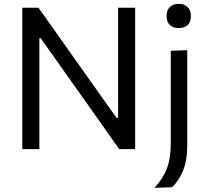

<svg xmlns="http://www.w3.org/2000/svg" viewBox="-20 -752 1049 968"><path d="M92.5 0V-713H174Q238 -623 297 -539.5Q356 -456 413.5 -375L568 -157H575.5V-713H661.5V0H581Q528 -75 470 -157.5Q411.5 -240 341 -339.5L185.5 -559H178.5V0ZM759 195Q802.5 147.5 821.8 96.8Q841 46 841 -30.5V-496L924 -499V-19Q924 56 903.2 107.5Q882.5 159 847.5 192ZM881 -610.5Q853.5 -610.5 836.8 -625.5Q820 -640.5 820 -671.5Q820 -702 837 -717.2Q854 -732.5 882 -732.5Q909.5 -732.5 926 -716.5Q942.5 -700.5 942.5 -671.5Q942.5 -640.5 926 -625.5Q909.5 -610.5 881 -610.5Z"/></svg>

Font: Heraclito
Style: Regular
Weight: 400
Designer: Kostas Bartsokas (font) & Cristiano Sobral (main changes)
Foundry: Kostas Bartsokas (font) & Cristiano Sobral (main changes)
Version: Version 1.00;July 8, 2020;FontCreator 13.0.0.2655 64-bit